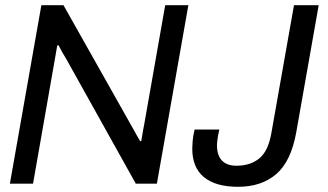

<svg xmlns="http://www.w3.org/2000/svg" viewBox="-20 -706 1262 738"><path d="M18 0 139 -686H224L494 -207Q498 -200 502 -192.5Q506 -185 510.5 -177.5Q515 -170 519 -163L523 -164Q525 -174 526.5 -184.5Q528 -195 530 -205.5Q532 -216 534 -226L615 -686H704L583 0H502L236 -477Q228 -490 220 -504Q212 -518 205 -532L200 -531Q198 -520 196 -508Q194 -496 192 -485Q190 -474 188 -462L107 0ZM895 12Q809 12 764 -25Q719 -62 719 -135Q719 -146 720.5 -164.5Q722 -183 728 -208H823Q818 -187 816 -171Q814 -155 814 -148Q814 -109 833 -89Q852 -69 889 -69Q942 -69 976.5 -97Q1011 -125 1023 -194L1110 -686H1205L1119 -199Q1099 -86 1042 -37Q985 12 895 12Z"/></svg>

Font: Archivo VF Beta
Style: Italic
Weight: 400
Italic angle: -10°
Designer: Hector Gatti
Foundry: Omnibus-Type
Version: Version 1.002